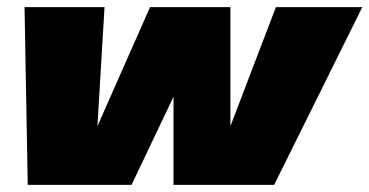

<svg xmlns="http://www.w3.org/2000/svg" viewBox="-20 -520 1039 540"><path d="M58 0 49 -500H274L254 -165L402 -500H628V-165L756 -500H999L751 0H468V-248L350 0Z"/></svg>

Font: Work Sans Black
Style: Italic
Weight: 900
Italic angle: -13°
Designer: Wei Huang
Foundry: Wei Huang
Version: Version 2.009; ttfautohint (v1.8.3)